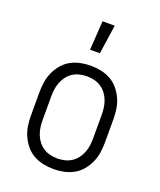

<svg xmlns="http://www.w3.org/2000/svg" viewBox="-140 -839 781 936"><g transform="rotate(20 250.0 -371.5)"><path d="M250 8Q223 8 196.5 2.5Q170 -3 146.5 -16Q123 -29 105.5 -50Q88 -71 77 -95.5Q66 -120 62 -146.5Q58 -173 58 -200V-320Q58 -347 62 -373.5Q66 -400 77 -424.5Q88 -449 105.5 -470Q123 -491 146.5 -504Q170 -517 196.5 -522.5Q223 -528 250 -528Q277 -528 303.5 -522.5Q330 -517 353.5 -504Q377 -491 394.5 -470Q412 -449 423 -424.5Q434 -400 438 -373.5Q442 -347 442 -320V-200Q442 -173 438 -146.5Q434 -120 423 -95.5Q412 -71 394.5 -50Q377 -29 353.5 -16Q330 -3 303.5 2.5Q277 8 250 8ZM250 -47Q269 -47 288 -51.5Q307 -56 323 -66.5Q339 -77 350.5 -92Q362 -107 369 -125Q376 -143 378.5 -162Q381 -181 381 -200V-320Q381 -339 378.5 -358Q376 -377 369 -395Q362 -413 350.5 -428Q339 -443 323 -453.5Q307 -464 288 -468.5Q269 -473 250 -473Q231 -473 212 -468.5Q193 -464 177 -453.5Q161 -443 149.5 -428Q138 -413 131 -395Q124 -377 121.5 -358Q119 -339 119 -320V-200Q119 -181 121.5 -162Q124 -143 131 -125Q138 -107 149.5 -92Q161 -77 177 -66.5Q193 -56 212 -51.5Q231 -47 250 -47ZM219 -600 229 -751H292L270 -600Z"/></g></svg>

Font: Iosevka Term Curly Light
Style: Regular
Weight: 300
Designer: Belleve Invis
Foundry: Belleve Invis
Version: Version 32.3.0